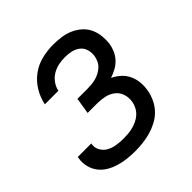

<svg xmlns="http://www.w3.org/2000/svg" viewBox="-148 -646 771 771"><g transform="rotate(-45 237.5 -260.0)"><path d="M194 8Q170 8 147.5 5.5Q125 3 103.5 -3.5Q82 -10 63.5 -21Q45 -32 32 -49Q19 -66 13.5 -88Q8 -110 12 -133L13 -139H90L89 -136Q86 -117 95.5 -100.5Q105 -84 121 -75.5Q137 -67 156 -64Q175 -61 194 -61Q207 -61 220.5 -62Q234 -63 247.5 -66.5Q261 -70 274 -76Q287 -82 297.5 -91.5Q308 -101 315 -114Q322 -127 324 -140Q328 -162 321.5 -182Q315 -202 299 -214.5Q283 -227 262.5 -231.5Q242 -236 221 -236H166L177 -305H232Q243 -305 255.5 -306Q268 -307 280 -310Q292 -313 303.5 -319Q315 -325 324.5 -333.5Q334 -342 339.5 -353.5Q345 -365 347 -377Q350 -395 345 -412.5Q340 -430 326.5 -440.5Q313 -451 296 -455Q279 -459 260 -459Q242 -459 224 -455.5Q206 -452 189 -442Q172 -432 160.5 -415.5Q149 -399 146 -382H69Q75 -413 92.5 -442.5Q110 -472 137 -492Q164 -512 196.5 -520Q229 -528 260 -528Q283 -528 306 -525Q329 -522 349 -513.5Q369 -505 386 -490.5Q403 -476 412.5 -456.5Q422 -437 424.5 -414Q427 -391 424 -368Q421 -351 413.5 -334.5Q406 -318 393.5 -305Q381 -292 365 -283.5Q349 -275 332 -269Q351 -260 366.5 -246Q382 -232 391 -213Q400 -194 402 -172Q404 -150 400 -128Q396 -106 386 -85Q376 -64 360 -47.5Q344 -31 323 -20Q302 -9 280.5 -3Q259 3 237 5.5Q215 8 194 8Z"/></g></svg>

Font: Iosevka QP
Style: Italic
Weight: 400
Italic angle: -9°
Designer: Belleve Invis
Foundry: Belleve Invis
Version: Version 20.0.0; ttfautohint (v1.8.4)